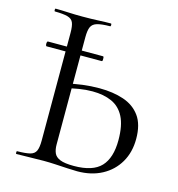

<svg xmlns="http://www.w3.org/2000/svg" viewBox="-97 -709 737 797"><g transform="rotate(15 272.0 -310.5)"><path d="M49.4 -464.2Q46.4 -464.2 45.4 -469.2Q44.4 -474.2 45.4 -479.6Q46.4 -485 49.4 -485H285.8Q288.8 -485 289.4 -479.6Q290 -474.2 289.4 -469.2Q288.8 -464.2 285.8 -464.2ZM305.8 4Q289.4 4 263.9 2.5Q238.4 1 211.2 -0.5Q184 -2 160.6 -2Q129.4 -2 98.5 -1Q67.6 0 43.4 0Q41.2 0 41.2 -6Q41.2 -12 43.4 -12Q79.8 -12.4 98.5 -17.1Q117.2 -21.8 123.9 -36.6Q130.6 -51.4 130.6 -81V-544Q130.6 -573.6 124.4 -588Q118.2 -602.4 99.9 -607.5Q81.6 -612.6 45.2 -613Q42.4 -613 42.4 -619Q42.4 -625 45.2 -625Q69 -625 98 -623.5Q127 -622 160.8 -622Q197 -622 228.1 -623.5Q259.2 -625 282.4 -625Q285.2 -625 285.2 -619Q285.2 -613 282.4 -613Q245.4 -612.6 226.6 -607Q207.8 -601.4 201.2 -586.6Q194.6 -571.8 194.6 -542V-81Q194.6 -59.8 201.2 -44.7Q207.8 -29.6 227.4 -21.7Q247 -13.8 286.2 -13.8Q367.6 -13.8 402.8 -51.3Q438 -88.8 438 -164.8Q438 -228 419.1 -264.8Q400.2 -301.6 365.1 -317.3Q330 -333 282.2 -333Q253.6 -333 224.9 -328.3Q196.2 -323.6 167.6 -316L165.6 -335.8Q199.6 -344 234.9 -348.5Q270.2 -353 306.6 -353Q365.4 -353 410.7 -337.7Q456 -322.4 481.9 -286.7Q507.8 -251 507.8 -189Q507.8 -131.6 482.4 -88.1Q457 -44.6 411.6 -20.3Q366.2 4 305.8 4Z"/></g></svg>

Font: Cormorant Garamond Light
Style: Regular
Weight: 300
Designer: Christian Thalmann (Catharsis Fonts)
Foundry: Catharsis Fonts
Version: Version 4.001